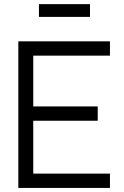

<svg xmlns="http://www.w3.org/2000/svg" viewBox="-20 -923 610 943"><path d="M70 -720H520V-649.7H143.3V-400.3H460V-330H143.3V-70.3H520V0H70ZM171.3 -902.7H422V-840H171.3Z"/></svg>

Font: Tap Sans
Style: Regular
Weight: 400
Designer: Tap Payments
Foundry: Tap Payments
Version: Version 1.001;Glyphs 3.1.2 (3151)